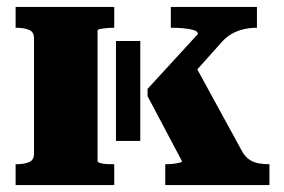

<svg xmlns="http://www.w3.org/2000/svg" viewBox="-20 -533 818 553"><path d="M78 -90V-423Q78 -441 63.5 -447Q49 -453 26 -453H25V-513H309V-453H306Q297 -453 286.5 -452Q276 -451 268.5 -449.5Q261 -448 261 -444V-69Q261 -66 268.5 -63.5Q276 -61 286.5 -60.5Q297 -60 306 -60H309V0H25V-60H26Q49 -60 63.5 -66Q78 -72 78 -90ZM756 0H456V-60H459Q465 -60 472.5 -60.5Q480 -61 487.5 -62.5Q495 -64 499.5 -65Q504 -66 504 -69L405 -256V-277L550 -435Q550 -443 537.5 -446.5Q525 -450 508.5 -451.5Q492 -453 479 -453H472V-513H720V-453H718Q699 -453 680.5 -448.5Q662 -444 646.5 -435Q631 -426 618 -411L497 -276L538 -352L679 -94Q688 -80 699.5 -72.5Q711 -65 725.5 -62.5Q740 -60 754 -60H756ZM314 -127V-415H384V-127Z"/></svg>

Font: Roboto Serif 36pt
Style: Bold
Weight: 700
Version: Version 1.008